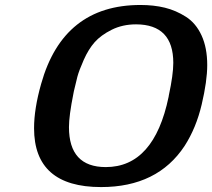

<svg xmlns="http://www.w3.org/2000/svg" viewBox="-20 -737 861 779"><path d="M118.2 -216.8Q118.2 -295.9 147 -397Q236.8 -716.8 549.8 -716.8Q604 -716.8 648.9 -705.8Q693.8 -694.8 734.4 -668.9Q774.9 -643.1 797.9 -593Q820.8 -543 820.8 -473.1Q820.8 -408.2 798.3 -313Q775.9 -217.8 729 -145Q619.1 22 390.1 22Q118.2 22 118.2 -216.8ZM259.8 -221.2Q259.8 -59.1 409.2 -59.1Q605 -59.1 664.1 -344.2Q665 -348.1 665 -350.1Q683.1 -434.1 683.1 -481.9Q683.1 -637.7 532.2 -638.2Q477.1 -638.2 433.1 -616.2Q389.2 -594.2 364 -565.7Q338.9 -537.1 319.8 -494.1Q300.8 -451.2 293.9 -425.5Q287.1 -399.9 279.8 -367.2Q278.8 -360.4 277.8 -356.9Q259.8 -267.1 259.8 -221.2Z"/></svg>

Font: CMU Sans Serif
Style: BoldOblique
Weight: 700
Italic angle: -12°
Version: Version 0.7.0